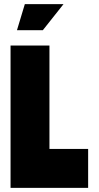

<svg xmlns="http://www.w3.org/2000/svg" viewBox="-20 -908 477 928"><path d="M287 -888 187 -762H62L100 -888ZM406 0H31V-688H219V-188H406Z"/></svg>

Font: CostaRica
Style: Normal
Weight: 900
Version: Version 1.3